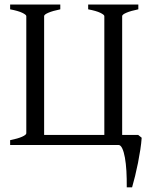

<svg xmlns="http://www.w3.org/2000/svg" viewBox="-20 -635 670 841"><path d="M24.4 0V-21Q58.1 -27.8 76.7 -36.1Q95.2 -44.4 95.2 -51.3V-564.5Q95.2 -570.3 77.6 -578.9Q60.1 -587.4 24.4 -594.2V-615.2H244.1V-594.2Q210.9 -587.4 192.1 -579.3Q173.3 -571.3 173.3 -564.5V-43.9H437V-564.5Q437 -570.3 419.4 -578.9Q401.9 -587.4 366.2 -594.2V-615.2H585.9V-594.2Q552.7 -587.4 533.9 -579.3Q515.1 -571.3 515.1 -564.5V-43.9H585.4L600.6 -31.7Q599.1 -8.3 594.7 20.3Q590.3 48.8 584.5 78.4Q578.6 107.9 571.8 135.7Q564.9 163.6 558.6 185.5H535.2Q535.6 147.9 533.7 114.3Q531.7 80.6 527.1 55.2Q522.5 29.8 515.4 14.9Q508.3 0 499 0Z"/></svg>

Font: Noto Serif Devanagari
Style: Bold
Weight: 700
Designer: Monotype Design Team
Foundry: Monotype Imaging Inc.
Version: Version 1.01